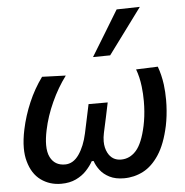

<svg xmlns="http://www.w3.org/2000/svg" viewBox="-55 -844 878 909"><g transform="rotate(-5 384.0 -389.0)"><path d="M199.5 11.5Q145 11.5 103.5 -18.5Q62 -48.5 45.5 -109Q37.5 -137 37.5 -172Q37.5 -212 48 -261Q61.5 -324.5 87.8 -386Q114 -447.5 153 -501L265.5 -497Q225.5 -443.5 195.8 -378.2Q166 -313 152.5 -248Q144 -208 144 -177.5Q144 -142 155.5 -119.5Q176.5 -78 225.5 -78Q264.5 -78 291.8 -117.2Q319 -156.5 332 -216.5Q339.5 -252 347 -287Q354.5 -321.5 361 -353H452Q445 -320.5 437.5 -284Q429.5 -247.5 421.5 -210.5Q417 -189.5 417 -170.5Q417 -140 429.5 -116Q449.5 -78 492 -78Q533.5 -78 563.8 -112Q594 -146 611.5 -228Q620.5 -270.5 622.5 -319Q623 -332 623 -344.5Q623 -379.5 619 -413.5Q613.5 -460 599.5 -497L703 -501Q717.5 -462 724 -414.5Q728.5 -378.5 728.5 -341Q728.5 -328.5 728 -316Q726 -265 716.5 -218.5Q698 -133 665 -82.8Q632 -32.5 589.2 -10.5Q546.5 11.5 498 11.5Q457.5 11.5 429.5 -2.8Q401.5 -17 385 -38.8Q368.5 -60.5 361.5 -82.5H352.5Q340.5 -60.5 320.2 -38.8Q300 -17 270 -2.8Q240 11.5 199.5 11.5ZM401.5 -573Q434.5 -627.5 467.5 -681Q500 -734.5 532.5 -788L643 -790.5Q602.5 -735 562.5 -681.5Q522.5 -627.5 483 -574Z"/></g></svg>

Font: Heraclito Medium
Style: Italic
Weight: 500
Italic angle: -12°
Designer: Kostas Bartsokas (font) & Cristiano Sobral (main changes)
Foundry: Kostas Bartsokas (font) & Cristiano Sobral (main changes)
Version: Version 1.00;July 8, 2020;FontCreator 13.0.0.2655 64-bit